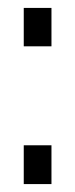

<svg xmlns="http://www.w3.org/2000/svg" viewBox="-20 -465 190 485"><path d="M40 -348V-445H110V-348ZM110 0H40V-98H110Z"/></svg>

Font: Exetegue
Style: Regular
Weight: 400
Designer: Fábio Duarte Martins
Foundry: Fábio Duarte Martins
Version: Version 0.001